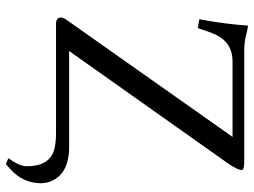

<svg xmlns="http://www.w3.org/2000/svg" viewBox="-126 -572 870 658"><g transform="rotate(90 309.0 -243.0)"><path d="M190.9 -605Q128.4 -605 101.1 -551.8Q90.8 -531.2 76.2 -485.8L45.9 -491.2Q61.5 -570.8 67.9 -658.2Q75.2 -657.7 110.8 -648.9Q127.4 -645.5 149.9 -645H539.1Q562.5 -644 563 -636.2Q562 -622.1 541 -590.8L154.8 -44.9H483.9Q576.7 -44.9 602.1 19.5Q607.9 35.6 607.9 51.8Q607.9 112.8 559.1 157.2Q551.8 164.1 542 171.9L522 163.1Q549.3 127.4 549.8 100.1Q549.8 22.9 493.2 6.3Q470.2 0 436 0H60.1Q40.5 -1 40 -16.1Q40 -24.9 48.8 -37.1L449.2 -605Z"/></g></svg>

Font: Linux Biolinum Capitals O
Style: Small Caps
Weight: 400
Designer: Philipp H. Poll
Foundry: Philipp H. Poll
Version: Version 1.0.4